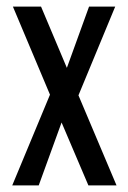

<svg xmlns="http://www.w3.org/2000/svg" viewBox="-20 -560 388 580"><path d="M104 -540 182 -355 249 -540H328L217 -272L332 0H247L166 -190L97 0H17L131 -274L19 -540Z"/></svg>

Font: Pathway Gothic One
Style: Regular
Weight: 400
Version: Version 1.003; ttfautohint (v1.8.4.7-5d5b);gftools[0.9.26]